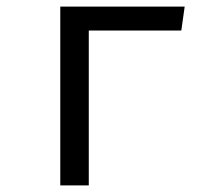

<svg xmlns="http://www.w3.org/2000/svg" viewBox="-20 -560 655 580"><path d="M248.2 0H162.1V-540H537.9L527.7 -467.7H248.2Z"/></svg>

Font: FiraCode Nerd Font
Style: Regular
Weight: 400
Designer: Carrois Corporate, Edenspiekermann AG, Nikita Prokopov
Foundry: Carrois Corporate, Edenspiekermann AG, Nikita Prokopov
Version: Version 6.002;Nerd Fonts 2.2.2